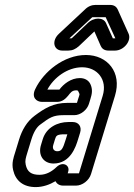

<svg xmlns="http://www.w3.org/2000/svg" viewBox="-20 -731 547 782"><path d="M342.2 -308 348.3 -328C354.1 -347 358.9 -366 347.9 -389C340.5 -404 325.3 -413 305.3 -413C269.3 -413 238.9 -389 221.9 -366H172.9C198.9 -415 254.7 -457 314.7 -457C375.7 -457 418.4 -407 398.3 -341L301.6 -25H255.6L257.8 -32C265.7 -58 235.9 -75 210.6 -51C192.1 -33 168.8 -19 140.8 -19C107.8 -19 90.5 -31 84.6 -61C81.2 -76 84.9 -88 91.3 -109L107.8 -163C117.6 -195 130.4 -214 144.5 -224C182 -252 196.1 -262 239.1 -262H283.1C308.1 -262 334.5 -283 342.2 -308ZM237.4 25H289.4C315.4 25 342.8 4 350.7 -22L448.3 -341C477.6 -437 417 -507 330 -507C240 -507 157.2 -439 123.5 -368C107.4 -335 127.6 -316 151.6 -316H212.6C234.6 -316 247.9 -330 257.3 -341C266.9 -353 273 -363 290 -363C296 -363 297.7 -362 298.8 -359C306.2 -344 304.7 -349 298.3 -328L293.4 -312H254.4C197.4 -312 161.7 -290 121.5 -260C89.2 -236 69.5 -201 57.8 -163L41.3 -109C35.8 -91 26.5 -67 33.6 -38C43.5 5 74.5 31 125.5 31C154.5 31 182.6 21 205.9 7C210.8 17 221.4 25 237.4 25ZM276.5 -234H258.5C214.5 -234 168.8 -212 154.1 -164L146.8 -140C134.3 -99 156.9 -65 197.9 -65C266.9 -65 289 -134 297.8 -163L306.4 -191C313.7 -215 300.5 -234 276.5 -234ZM243.3 -184H254.3L247.8 -163C235.9 -124 230.2 -115 213.2 -115C200.2 -115 192.2 -125 196.8 -140L204.1 -164C208.4 -178 211.3 -184 243.3 -184ZM336.4 -636 273.1 -576C272.1 -576 271.8 -575 271.8 -575H262.8L354.8 -660C355.8 -660 356.1 -661 356.1 -661H410.1C411.1 -661 410.8 -660 410.8 -660L449.8 -575H439.8C438.8 -575 439.1 -576 439.1 -576L411.8 -637C401.1 -661 362.4 -662 336.4 -636ZM364.4 -603 390.3 -544C396.3 -531 406.5 -525 422.5 -525H448.5C484.5 -525 516.7 -565 503.6 -594L459.6 -692C453.5 -705 443.4 -711 427.4 -711H369.4C353.4 -711 338.5 -705 325.6 -692L220.6 -594C188.7 -565 198.5 -525 233.5 -525H258.5C274.5 -525 288.3 -531 302.3 -544Z"/></svg>

Font: DIN Rundschrift
Style: EngKontKu
Weight: 400
Width: 3
Version: Version 1.027